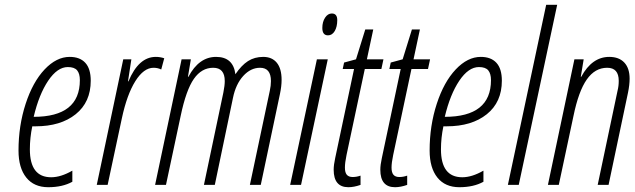

<svg xmlns="http://www.w3.org/2000/svg" viewBox="-20 -780 2678 810"><path d="M285.2 -13.2Q243.7 9.8 183.6 9.8Q123.5 9.8 90.8 -31Q58.1 -71.8 58.1 -145Q58.1 -249.5 88.1 -341.8Q118.2 -434.1 168.2 -487.1Q218.3 -540 273.9 -540Q316.9 -540 339.8 -515.1Q362.8 -490.2 362.8 -439.5Q362.8 -349.1 299.3 -298.1Q235.8 -247.1 129.9 -247.1Q126 -247.1 122.1 -247.1H116.2Q106 -198.7 106 -149.9Q106 -32.2 195.8 -32.2Q236.8 -32.2 285.2 -60.1ZM266.1 -497.1Q222.2 -497.1 183.3 -439.5Q144.5 -381.8 122.1 -287.1Q316.9 -287.1 316.9 -441.9Q316.9 -469.2 305.4 -483.2Q293.9 -497.1 266.1 -497.1Z M637.2 -540Q655.8 -540 672.9 -534.2L660.2 -486.8Q645.5 -494.1 627.9 -494.1Q586.4 -494.1 551 -437.7Q515.6 -381.3 494.1 -280.8L434.1 0H388.2L500 -529.8H534.2L520 -437H522Q564.9 -540 637.2 -540Z M1123 -438Q1123 -494.1 1077.1 -494.1Q1037.6 -494.1 1006.1 -459.5Q974.6 -424.8 962.9 -367.2L886.2 0H840.3L922.4 -390.1Q928.2 -418.9 928.2 -438Q928.2 -494.1 879.4 -494.1Q830.6 -494.1 797.9 -447.3Q765.1 -400.4 742.2 -291L680.2 0H634.3L746.1 -529.8H785.2L772.9 -456.1H774.9Q819.3 -540 891.6 -540Q963.9 -540 973.1 -466.8Q998.5 -504.4 1026.1 -522.2Q1053.7 -540 1090.6 -540Q1127.4 -540 1147.7 -515.4Q1168 -490.7 1168 -442.9Q1168 -416.5 1161.1 -383.8L1080.1 0H1034.2L1118.2 -397Q1123 -418.5 1123 -438Z M1339.8 -662.1Q1339.8 -687.5 1351.3 -705.3Q1362.8 -723.1 1379.9 -723.1Q1402.8 -723.1 1402.8 -695.1Q1402.8 -667 1392.1 -648.9Q1381.3 -630.9 1363.8 -630.9Q1339.8 -630.9 1339.8 -662.1ZM1204.1 0 1316.9 -529.8H1362.8L1250 0Z M1449.7 9.8Q1387.7 9.8 1387.7 -64Q1387.7 -84 1394 -112.8L1473.6 -488.8H1425.8L1431.6 -516.1L1481.9 -529.8L1521 -655.8H1554.7L1527.8 -529.8H1597.7L1588.9 -488.8H1519L1441.9 -126Q1435.1 -93.3 1435.1 -72.8Q1435.1 -52.2 1443.1 -42.7Q1451.2 -33.2 1467.8 -33.2Q1484.4 -33.2 1501 -39.1V0Q1473.1 9.8 1449.7 9.8Z M1646.5 9.8Q1584.5 9.8 1584.5 -64Q1584.5 -84 1590.8 -112.8L1670.4 -488.8H1622.6L1628.4 -516.1L1678.7 -529.8L1717.8 -655.8H1751.5L1724.6 -529.8H1794.4L1785.6 -488.8H1715.8L1638.7 -126Q1631.8 -93.3 1631.8 -72.8Q1631.8 -52.2 1639.9 -42.7Q1647.9 -33.2 1664.6 -33.2Q1681.2 -33.2 1697.8 -39.1V0Q1669.9 9.8 1646.5 9.8Z M2019.5 -13.2Q1978 9.8 1918 9.8Q1857.9 9.8 1825.2 -31Q1792.5 -71.8 1792.5 -145Q1792.5 -249.5 1822.5 -341.8Q1852.5 -434.1 1902.6 -487.1Q1952.6 -540 2008.3 -540Q2051.3 -540 2074.2 -515.1Q2097.2 -490.2 2097.2 -439.5Q2097.2 -349.1 2033.7 -298.1Q1970.2 -247.1 1864.3 -247.1Q1860.4 -247.1 1856.4 -247.1H1850.6Q1840.3 -198.7 1840.3 -149.9Q1840.3 -32.2 1930.2 -32.2Q1971.2 -32.2 2019.5 -60.1ZM2000.5 -497.1Q1956.5 -497.1 1917.7 -439.5Q1878.9 -381.8 1856.4 -287.1Q2051.3 -287.1 2051.3 -441.9Q2051.3 -469.2 2039.8 -483.2Q2028.3 -497.1 2000.5 -497.1Z M2122.6 0 2284.2 -759.8H2330.6L2168.5 0Z M2590.3 -439Q2590.3 -494.1 2541.5 -494.1Q2490.2 -494.1 2455.6 -444.8Q2420.9 -395.5 2399.4 -291L2337.4 0H2291.5L2403.3 -529.8H2442.4L2430.2 -456.1H2432.1Q2477.5 -540 2550.3 -540Q2591.3 -540 2613.8 -516.1Q2636.2 -492.2 2636.2 -448.2Q2636.2 -421.9 2629.4 -389.2L2547.4 0H2501.5L2585.4 -397.9Q2590.3 -417 2590.3 -439Z"/></svg>

Font: Open Sans Hebrew Condensed Light
Style: Italic
Weight: 300
Width: 3
Italic angle: -12°
Foundry: Ascender Corporation, Yanek Iontef
Version: Version 2.001;PS 002.001;hotconv 1.0.70;makeotf.lib2.5.58329